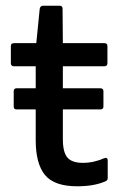

<svg xmlns="http://www.w3.org/2000/svg" viewBox="-20 -640 428 672"><path d="M250 12Q170 12 137.5 -27.5Q105 -67 105 -149V-257H38Q28 -257 28 -267V-321Q28 -331 38 -331H105V-408H29Q18 -408 18 -419V-479Q18 -489 29 -489H107L119 -609Q121 -620 131 -620H189Q199 -620 199 -609L200 -489H345Q356 -489 356 -479V-419Q356 -408 345 -408H200V-331H331Q342 -331 342 -321V-267Q342 -257 331 -257H200V-153Q200 -107 216 -88.5Q232 -70 270 -70Q290 -70 309.5 -74.5Q329 -79 344 -86Q357 -91 357 -78V-17Q357 -8 348 -5Q330 3 305.5 7.5Q281 12 250 12Z"/></svg>

Font: Sofia Sans Medium
Style: Regular
Weight: 500
Designer: Botio Nikoltchev, Ani Petrova
Foundry: lettersoup
Version: Version 4.101; ttfautohint (v1.8.4.7-5d5b)